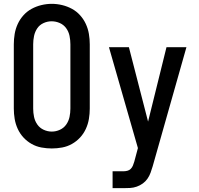

<svg xmlns="http://www.w3.org/2000/svg" viewBox="-20 -766 1040 1001"><path d="M250 8Q223 8 196 3Q169 -2 145 -15.5Q121 -29 102.5 -49Q84 -69 72.5 -94Q61 -119 56.5 -146Q52 -173 52 -200V-535Q52 -562 56.5 -589Q61 -616 72.5 -641Q84 -666 102.5 -686.5Q121 -707 145 -720Q169 -733 196 -739.5Q223 -746 250 -746Q277 -746 304 -739.5Q331 -733 355 -720Q379 -707 397.5 -686.5Q416 -666 427.5 -641Q439 -616 443.5 -589Q448 -562 448 -535V-200Q448 -173 443.5 -146Q439 -119 427.5 -94Q416 -69 397.5 -49Q379 -29 355 -15.5Q331 -2 304 3Q277 8 250 8ZM250 -80Q272 -80 292.5 -89.5Q313 -99 325.5 -117Q338 -135 342.5 -156.5Q347 -178 347 -200V-535Q347 -557 342.5 -579Q338 -601 325 -619Q312 -637 291.5 -646Q271 -655 249 -655Q227 -655 206.5 -645.5Q186 -636 174 -618Q162 -600 157.5 -578.5Q153 -557 153 -535V-200Q153 -178 157.5 -156.5Q162 -135 174.5 -117Q187 -99 207.5 -89.5Q228 -80 250 -80ZM567 215V127H623Q633 127 643.5 124.5Q654 122 661.5 114.5Q669 107 673 97Q677 87 680 77Q680 77 680 77Q680 77 680 77L699 6L548 -520H652L752 -132L848 -520H952L776 101Q771 118 765 134.5Q759 151 749 165.5Q739 180 724.5 190.5Q710 201 693 207Q676 213 658.5 214Q641 215 623 215Z"/></svg>

Font: Zed Sans Semibold
Style: Regular
Weight: 600
Designer: Belleve Invis
Foundry: Belleve Invis
Version: Version 1.0.0; ttfautohint (v1.8.4)